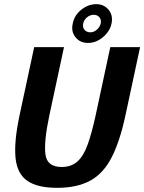

<svg xmlns="http://www.w3.org/2000/svg" viewBox="-20 -893 692 921"><path d="M581 -336Q554 -212 514.5 -136Q475 -60 412 -26Q349 8 254 8Q159 8 110.5 -26Q62 -60 54.5 -136Q47 -212 73 -336L144 -667H287L216 -336Q190 -212 198 -152Q206 -92 276 -92Q322 -92 351.5 -118.5Q381 -145 400.5 -199.5Q420 -254 438 -336L509 -667H652ZM329 -780Q336 -819 369.5 -846Q403 -873 442 -873Q479 -873 501 -846Q523 -819 515 -780Q510 -755 492.5 -733.5Q475 -712 451.5 -699.5Q428 -687 402 -687Q364 -687 342 -714.5Q320 -742 329 -780ZM379 -780Q375 -763 385 -750.5Q395 -738 413 -738Q430 -738 444.5 -750.5Q459 -763 463 -780Q467 -798 457 -810Q447 -822 430 -822Q412 -822 397.5 -810Q383 -798 379 -780Z"/></svg>

Font: Epunda Sans
Style: Bold Italic
Weight: 700
Italic angle: -12.0243°
Designer: Simon Atzbach
Foundry: typofactur
Version: Version 2.204; ttfautohint (v1.8.4.7-5d5b)